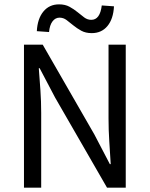

<svg xmlns="http://www.w3.org/2000/svg" viewBox="-20 -861 687 881"><path d="M90 0V-656H176L413 -244L484 -108H488Q485 -158 481.5 -211.5Q478 -265 478 -317V-656H557V0H471L233 -413L162 -548H158Q162 -498 165.5 -446.5Q169 -395 169 -343V0ZM401 -709Q373 -709 353 -720Q333 -731 316.5 -744.5Q300 -758 285.5 -769Q271 -780 253 -780Q234 -780 221 -763Q208 -746 205 -714L149 -718Q152 -775 179 -808Q206 -841 251 -841Q279 -841 299 -830Q319 -819 335.5 -805.5Q352 -792 366.5 -781Q381 -770 399 -770Q439 -770 447 -836L503 -832Q500 -774 473 -741.5Q446 -709 401 -709Z"/></svg>

Font: Pinyin1712
Style: Regular
Weight: 400
Version: Version 1